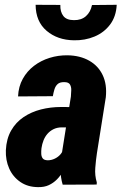

<svg xmlns="http://www.w3.org/2000/svg" viewBox="-20 -769 506 800"><path d="M237.3 -127.4 275.4 -366.7Q276.4 -379.9 276.9 -393.6Q277.3 -407.2 271.5 -417Q265.6 -426.8 248 -426.8Q229.5 -427.2 220.2 -418.7Q210.9 -410.2 206.8 -396.5Q202.6 -382.8 200.2 -368.2L55.2 -367.2Q57.1 -408.7 75 -440.7Q92.8 -472.7 121.6 -494.6Q150.4 -516.6 186.5 -527.8Q222.7 -539.1 261.7 -538.6Q314 -537.6 351.8 -516.1Q389.6 -494.6 408 -455.8Q426.3 -417 420.9 -363.8L383.8 -130.4Q379.4 -101.1 377 -69.6Q374.5 -38.1 383.3 -9.3L382.8 0L241.2 0.5Q231.9 -30.3 232.4 -63Q232.9 -95.7 237.3 -127.4ZM288.6 -322.8 274.4 -237.8 235.8 -238.3Q217.3 -237.8 202.9 -230.7Q188.5 -223.6 178 -211.7Q167.5 -199.7 161.4 -184.3Q155.3 -168.9 152.8 -151.4Q151.4 -139.6 151.9 -128.2Q152.3 -116.7 158 -109.1Q163.6 -101.6 178.7 -101.1Q194.3 -101.1 208.7 -108.2Q223.1 -115.2 232.9 -127Q242.7 -138.7 244.6 -154.8L261.7 -94.2Q252.9 -73.7 242.2 -54.7Q231.4 -35.6 216.8 -21Q202.1 -6.3 183.3 2.4Q164.6 11.2 138.2 10.7Q95.2 10.3 64.5 -11Q33.7 -32.2 18.3 -66.9Q2.9 -101.6 4.4 -143.1Q6.8 -190.9 26.4 -225.1Q45.9 -259.3 78.1 -281Q110.4 -302.7 150.6 -313Q190.9 -323.2 234.4 -323.2ZM363.3 -748 466.3 -749Q463.9 -700.2 438.7 -666.7Q413.6 -633.3 373.8 -616.7Q334 -600.1 287.6 -601.1Q219.7 -602.1 174.3 -640.6Q128.9 -679.2 128.4 -749L231.4 -748.5Q230.5 -719.7 243.9 -702.4Q257.3 -685.1 288.1 -685.1Q318.8 -684.6 338.1 -701.7Q357.4 -718.8 363.3 -748Z"/></svg>

Font: Roboto Condensed ExtraBold
Style: Italic
Weight: 800
Italic angle: -12°
Designer: Christian Robertson
Foundry: Google
Version: Version 3.008; 2023